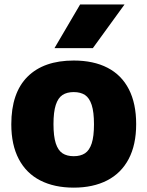

<svg xmlns="http://www.w3.org/2000/svg" viewBox="-20 -828 659 858"><path d="M30.5 -272.5Q30.5 -413 103 -485.2Q175.5 -557.5 309.5 -557.5Q398 -557.5 460.5 -525.2Q523 -493 555.8 -429.2Q588.5 -365.5 588.5 -273.5Q588.5 -181 555 -117.5Q521.5 -54 458.8 -21.8Q396 10.5 309.5 10.5Q223 10.5 160.2 -21.5Q97.5 -53.5 64 -117Q30.5 -180.5 30.5 -272.5ZM400 -272.5Q400 -327 389.8 -358.8Q379.5 -390.5 359.8 -403.5Q340 -416.5 309.5 -416.5Q279 -416.5 259.2 -403.5Q239.5 -390.5 229.2 -359Q219 -327.5 219 -273.5Q219 -219 229.2 -187.5Q239.5 -156 259.2 -143Q279 -130 309.5 -130Q340 -130 359.8 -143Q379.5 -156 389.8 -187.2Q400 -218.5 400 -272.5ZM223.5 -613 338 -808H536.5L395 -613Z"/></svg>

Font: Encode Sans ExtraBold
Style: Regular
Weight: 800
Designer: Multiple Designers
Foundry: Impallari Type
Version: Version 2.000